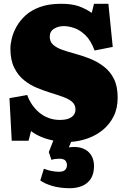

<svg xmlns="http://www.w3.org/2000/svg" viewBox="-20 -737 667 1015"><path d="M350 258Q296 258 255 245.5Q214 233 193 217L212 155Q235 164 255.5 167.5Q276 171 292 171Q314 171 324 161.5Q334 152 334 135Q334 122 325.5 112Q317 102 293 102Q282 102 271.5 103.5Q261 105 252 108L238 67L262 6Q227 -1 196.5 -14Q166 -27 144 -44L131 7H42L30 -218L124 -235Q133 -208 149.5 -184Q166 -160 187.5 -142Q209 -124 236.5 -113.5Q264 -103 296 -103Q324 -103 342.5 -110Q361 -117 370 -129.5Q379 -142 379 -158Q379 -181 364 -196Q349 -211 319 -222.5Q289 -234 243 -248Q211 -258 174.5 -273Q138 -288 106.5 -313.5Q75 -339 55 -379.5Q35 -420 35 -480Q35 -504 42.5 -534.5Q50 -565 67.5 -596.5Q85 -628 115 -655.5Q145 -683 191.5 -700Q238 -717 302 -717Q359 -717 395 -704.5Q431 -692 465 -669L477 -717H553L576 -489L480 -470Q460 -524 431 -551.5Q402 -579 372 -589Q342 -599 318 -599Q288 -599 265.5 -585Q243 -571 243 -543Q243 -517 260.5 -501Q278 -485 307 -474.5Q336 -464 370 -455Q411 -444 452.5 -428Q494 -412 528 -386Q562 -360 582 -320.5Q602 -281 602 -221Q602 -164 580.5 -121.5Q559 -79 523.5 -50Q488 -21 444 -5.5Q400 10 356 13L344 42Q388 36 417.5 47.5Q447 59 462 83.5Q477 108 477 140Q477 182 460 208Q443 234 414 246Q385 258 350 258Z"/></svg>

Font: Literata 18pt Black
Style: Regular
Weight: 900
Designer: Latin by Veronika Burian and Jose Scaglione. Greek by Irene Vlachou. Cyrillic by Vera Evstafieva.
Foundry: TypeTogether
Version: Version 3.103;gftools[0.9.29]